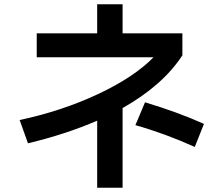

<svg xmlns="http://www.w3.org/2000/svg" viewBox="-20 -832 1040 899"><path d="M834 -573Q743 -433 554 -326V47H435V-267Q290 -204 111 -161L72 -270Q269 -312 438 -391Q607 -470 699 -564H152V-676H435V-812H554V-676H834ZM659 -353Q812 -307 935 -252L892 -144Q752 -207 614 -246Z"/></svg>

Font: IBM Plex Sans JP SemiBold
Style: Regular
Weight: 600
Designer: Mike Abbink; Paul van der Laan; Pieter van Rosmalen; Wujin Sim; Yejin Wi; Jinhee Kim; Boomi Park; Yona Kim; Kichan Ma
Foundry: Sandoll Inc.
Version: Version 1.001